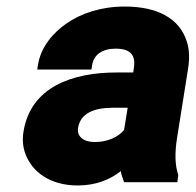

<svg xmlns="http://www.w3.org/2000/svg" viewBox="-20 -558 599 588"><path d="M52 -155C48 -131 50 -109 57 -89C77 -32 133 10 218 10C272 10 316 -7 350 -34C351 -23 357 -10 360 0H523L526 -22L525 -25C516 -54 515 -88 522 -134L556 -348C561 -379 560 -407 552 -431C530 -501 463 -538 362 -538C291 -538 229 -518 182 -485C144 -458 105 -416 96 -358L94 -345H260L262 -358C267 -391 294 -409 334 -409C380 -409 396 -389 390 -350L388 -336H337C202 -336 74 -292 52 -155ZM219 -166C226 -210 266 -228 325 -228H371L360 -160C343 -139 310 -123 270 -123C236 -123 215 -140 219 -166Z"/></svg>

Font: Asimov Pro
Style: UltObl
Weight: 900
Designer: Google
Version: Version 2.000980; 2014